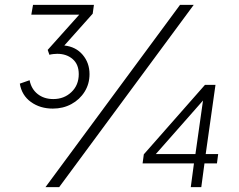

<svg xmlns="http://www.w3.org/2000/svg" viewBox="-20 -765 977 785"><path d="M196 -321Q144 -321 106.5 -348Q69 -375 61 -423L101 -437Q108 -401 134 -380.5Q160 -360 198 -360Q242 -360 272 -388.5Q302 -417 302 -462Q302 -502 277 -523.5Q252 -545 214 -545Q207 -545 198 -544Q189 -543 182 -541L175 -561L304 -705H108L115 -745H364L359 -709L243 -579Q290 -574 318 -541Q346 -508 346 -462Q346 -422 326 -390Q306 -358 272 -339.5Q238 -321 196 -321ZM166 0 716 -745H772L222 0ZM760 0 773 -97H563L568 -134L818 -418H861L821 -135H872L867 -97H816L803 0ZM779 -135 810 -354 617 -135Z"/></svg>

Font: Plus Jakarta Sans ExtraLight
Style: Italic
Weight: 200
Italic angle: -8°
Designer: Gumpita Rahayu
Foundry: Tokotype
Version: Version 2.071; ttfautohint (v1.8.4.7-5d5b);gftools[0.9.29]